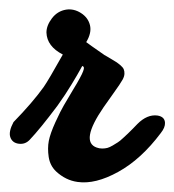

<svg xmlns="http://www.w3.org/2000/svg" viewBox="-78 -380 364 401"><path d="M-49.8 -125Q-10.3 -165.5 13.2 -198.2Q23.4 -212.9 53.2 -266.1Q20 -283.2 19 -312Q19 -326.7 30.5 -341.8Q42 -356.9 60.1 -359.9Q76.2 -362.3 91.1 -352.8Q106 -343.3 109.9 -327.4Q113.8 -311.5 102.1 -292Q106.9 -288.1 140.1 -265.1Q144 -262.7 152.1 -258.1Q160.2 -253.4 164.3 -250.7Q168.5 -248 173.6 -243.7Q178.7 -239.3 180.4 -235.4Q182.1 -231.4 181.9 -225.8Q181.6 -220.2 178.2 -213.9Q174.3 -206.5 157.5 -183.1Q140.6 -159.7 138.2 -155.8Q88.9 -84 124 -71.8Q129.4 -69.8 135.3 -69.8Q141.1 -69.8 146 -71Q150.9 -72.3 157.5 -76.2Q164.1 -80.1 168.2 -82.8Q172.4 -85.4 179.2 -91.8Q186 -98.1 189.2 -101.1Q192.4 -104 199.5 -111.3Q206.5 -118.7 209 -121.1Q229.5 -141.6 251 -138.7Q266.1 -136.2 266.6 -123.5Q267.1 -113.8 257.8 -102.1Q216.8 -47.4 168.9 -21Q121.1 5.4 84 0Q59.1 -3.4 39.1 -22Q26.4 -34.2 23.7 -52.2Q21 -70.3 23.9 -85.7Q26.9 -101.1 37.8 -125Q48.8 -148.9 55.2 -159.7Q61.5 -170.4 74.2 -191.9Q83.5 -207 88.6 -216.6Q93.8 -226.1 95.7 -231.4Q97.7 -236.8 97.2 -239Q96.7 -241.2 94.2 -242.2Q93.8 -242.7 89.4 -234.4Q85 -226.1 72 -204.6Q59.1 -183.1 42 -159.2Q5.4 -110.4 -16.1 -87.9Q-25.4 -78.1 -38.8 -79.8Q-52.2 -81.5 -56.4 -93.3Q-60.5 -105 -49.8 -125Z"/></svg>

Font: Florida Vibes
Style: Regular
Weight: 400
Italic angle: -30°
Designer: Turbologo.com
Foundry: Turbologo.com
Version: Version 1.000;hotconv 1.0.109;makeotfexe 2.5.65596